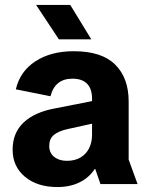

<svg xmlns="http://www.w3.org/2000/svg" viewBox="-20 -744 595 776"><path d="M212 12Q131 12 81 -29.5Q31 -71 31 -139Q31 -207 75.5 -249Q120 -291 203 -306L401 -345V-255L252 -222Q216 -214 197.5 -198.5Q179 -183 179 -154Q179 -126 199 -110Q219 -94 250 -94Q283 -94 305.5 -107.5Q328 -121 340 -144.5Q352 -168 352 -200V-345Q352 -385 332 -405.5Q312 -426 273 -426Q237 -426 215 -408Q193 -390 184 -355L44 -383Q61 -456 123.5 -496.5Q186 -537 278 -537Q391 -537 445.5 -483Q500 -429 500 -334V-99L536 0H386L365 -61H363Q340 -26 301.5 -7Q263 12 212 12ZM264 -724 349 -585H218L126 -724Z"/></svg>

Font: TikTok Sans 24pt
Style: Bold
Weight: 700
Version: Version 4.000